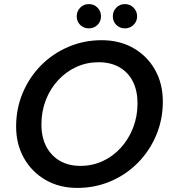

<svg xmlns="http://www.w3.org/2000/svg" viewBox="-20 -909 841 941"><path d="M359 12Q271 12 203.5 -27Q136 -66 97.5 -134Q59 -202 59 -289Q59 -377 91.5 -454Q124 -531 181.5 -589Q239 -647 315.5 -679.5Q392 -712 478 -712Q567 -712 634.5 -673Q702 -634 740 -566.5Q778 -499 778 -411Q778 -323 745.5 -246Q713 -169 655.5 -111Q598 -53 522 -20.5Q446 12 359 12ZM374 -96Q432 -96 482.5 -119Q533 -142 571.5 -184Q610 -226 632 -282Q654 -338 654 -402Q654 -464 631.5 -509Q609 -554 566 -579Q523 -604 463 -604Q405 -604 354.5 -581Q304 -558 265 -516Q226 -474 204.5 -418.5Q183 -363 183 -299Q183 -237 206.5 -191.5Q230 -146 273 -121Q316 -96 374 -96ZM415 -770Q390 -770 373 -787Q356 -804 356 -829Q356 -854 373 -871.5Q390 -889 415 -889Q441 -889 458 -871.5Q475 -854 475 -829Q475 -804 458 -787Q441 -770 415 -770ZM592 -770Q567 -770 550 -787Q533 -804 533 -829Q533 -854 550 -871.5Q567 -889 592 -889Q617 -889 634.5 -871.5Q652 -854 652 -829Q652 -804 634.5 -787Q617 -770 592 -770Z"/></svg>

Font: DM Sans 24pt SemiBold
Style: Italic
Weight: 600
Italic angle: -10°
Designer: Colophon Foundry, Jonny Pinhorn
Foundry: Colophon Foundry
Version: Version 4.004;gftools[0.9.30]